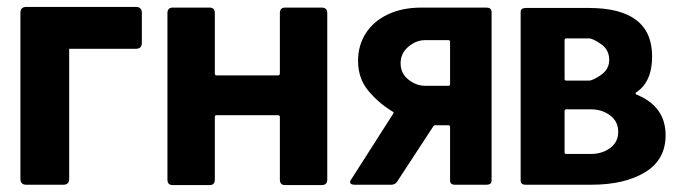

<svg xmlns="http://www.w3.org/2000/svg" viewBox="-20 -534 1985 555"><path d="M180 -393V-17Q180 0 163 0H56Q39 0 39 -17V-497Q39 -514 56 -514H373Q390 -514 390 -497V-410Q390 -393 373 -393Z M804 -512H910Q926 -512 926 -496V-15Q926 1 910 1H804Q789 1 789 -15V-196Q789 -201 783 -201H606Q601 -201 601 -196V-15Q601 1 586 1H479Q464 1 464 -15V-496Q464 -512 479 -512H586Q601 -512 601 -496V-322Q601 -316 606 -316H783Q789 -316 789 -322V-496Q789 -512 804 -512Z M1111 0H1005Q999 0 995.5 -2Q992 -4 992 -8Q992 -12 995 -15L1117 -206Q1118 -208 1117.5 -209.5Q1117 -211 1114 -212Q1073 -237 1044 -272.5Q1015 -308 1015 -358Q1015 -403 1037.5 -438Q1060 -473 1101.5 -492.5Q1143 -512 1197 -512H1386Q1401 -512 1401 -499V-12Q1401 0 1386 0H1295Q1281 0 1281 -12V-167Q1281 -172 1276 -172H1238Q1234 -172 1232 -168L1128 -9Q1122 0 1111 0ZM1276 -418H1209Q1183 -418 1160.5 -399Q1138 -380 1138 -351Q1138 -322 1160.5 -304Q1183 -286 1209 -286H1276Q1281 -286 1281 -291V-413Q1281 -418 1276 -418Z M1819 -261Q1904 -227 1904 -143Q1904 -72 1844.5 -36Q1785 0 1689 0H1500Q1485 0 1485 -12V-499Q1485 -511 1500 -511H1682Q1865 -511 1865 -371Q1865 -297 1819 -267Q1817 -266 1817 -264.5Q1817 -263 1819 -261ZM1612 -418V-306Q1612 -301 1617 -301H1682Q1694 -301 1717.5 -317.5Q1741 -334 1741 -361Q1741 -390 1717.5 -406.5Q1694 -423 1682 -423H1617Q1612 -423 1612 -418ZM1767 -153Q1767 -183 1743.5 -200.5Q1720 -218 1688 -218H1617Q1612 -218 1612 -213V-93Q1612 -89 1617 -89H1689Q1720 -89 1743.5 -106Q1767 -123 1767 -153Z"/></svg>

Font: Barlow
Style: Bold
Weight: 700
Designer: Jeremy Tribby
Foundry: Jeremy Tribby
Version: Version 1.101 August 23, 2024